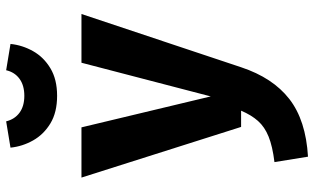

<svg xmlns="http://www.w3.org/2000/svg" viewBox="-228 -614 1070 655"><g transform="rotate(-90 307.5 -287.0)"><path d="M586.7 -544.6 405.1 0Q369.2 108.2 296.7 164.6Q224.1 221 100 228.2L81.5 113.8Q135.4 107.2 168.5 93.8Q201.5 80.5 221.8 57.7Q242.1 34.9 256.9 0H201.5L28.7 -544.6H200L305.6 -103.6L420.5 -544.6ZM307.7 -627.7Q251.3 -627.7 213.6 -650.5Q175.9 -673.3 155.4 -709.7Q134.9 -746.2 130.8 -786.7L220.5 -801.5Q227.7 -772.3 250 -755.9Q272.3 -739.5 307.7 -739.5Q343.1 -739.5 365.6 -755.9Q388.2 -772.3 394.9 -801.5L484.6 -786.7Q480.5 -746.2 460 -709.7Q439.5 -673.3 401.5 -650.5Q363.6 -627.7 307.7 -627.7Z"/></g></svg>

Font: FiraCode Nerd Font Mono
Style: Bold
Weight: 700
Monospace: yes
Designer: Carrois Corporate, Edenspiekermann AG, Nikita Prokopov
Foundry: Carrois Corporate, Edenspiekermann AG, Nikita Prokopov
Version: Version 6.002;Nerd Fonts 3.3.0